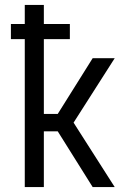

<svg xmlns="http://www.w3.org/2000/svg" viewBox="-20 -755 540 775"><path d="M354 0 213 -225H157V0H80V-597H24V-658H80V-735H157V-658H262V-597H157V-295H213L354 -520H443L277 -260L443 0Z"/></svg>

Font: Huly
Style: Regular
Weight: 400
Designer: Belleve Invis
Foundry: Belleve Invis
Version: Version 33.2.5; ttfautohint (v1.8.4)